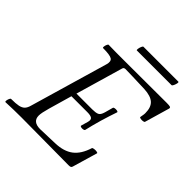

<svg xmlns="http://www.w3.org/2000/svg" viewBox="-209 -967 1133 1133"><g transform="rotate(45 357.5 -400.5)"><path d="M6 3Q1 3 2 -6Q3 -15 7 -24.5Q11 -34 16 -34Q55 -34 76.5 -38.5Q98 -43 109.5 -55Q121 -67 127 -90L269 -577Q278 -608 261.5 -619Q245 -630 187 -630Q183 -630 184 -639.5Q185 -649 189 -658Q193 -667 197 -667Q230 -666 264 -666Q298 -666 332 -666Q419 -666 506.5 -666.5Q594 -667 681 -667Q703 -667 710 -664.5Q717 -662 715 -653L670 -498Q669 -493 658.5 -491.5Q648 -490 638.5 -492Q629 -494 630 -498Q631 -506 633 -515.5Q635 -525 635 -535Q635 -583 610.5 -605.5Q586 -628 531 -631Q474 -633 432 -634.5Q390 -636 370 -636Q355 -636 352 -625L266 -329H398Q425 -329 440 -335Q455 -341 463 -370L477 -421Q478 -426 487 -427.5Q496 -429 505 -427.5Q514 -426 514 -421Q505 -395 497 -370Q489 -345 481 -318Q472 -286 465.5 -261.5Q459 -237 454 -214Q452 -209 443 -207.5Q434 -206 426 -208Q418 -210 419 -215L431 -257Q438 -280 427.5 -288.5Q417 -297 389 -297H256L214 -151Q200 -102 200 -80Q200 -29 263 -29L385 -33Q454 -35 495.5 -66.5Q537 -98 558 -166Q560 -170 570.5 -171.5Q581 -173 591 -171.5Q601 -170 601 -166L555 -9Q553 -2 548 0.5Q543 3 531 3Q438 3 338.5 1.5Q239 0 137 0Q72 0 6 3ZM338 -761Q334 -761 335.5 -772Q337 -783 341.5 -793.5Q346 -804 350 -804H641Q646 -804 644 -793.5Q642 -783 637 -772Q632 -761 627 -761Z"/></g></svg>

Font: Junicode SmExp
Style: Italic
Weight: 400
Width: 6
Italic angle: -11°
Designer: Peter S. Baker
Version: Version 2.205; ttfautohint (v1.8.4)